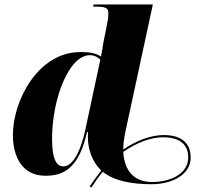

<svg xmlns="http://www.w3.org/2000/svg" viewBox="-20 -780 957 863"><path d="M661 48C756 48 837 4 837 -72C837 -145 785 -173 716 -173C657 -173 591 -147 534 -108C534 -119 535 -131 536 -142C538 -156 540 -170 543 -185L667 -760H401L399 -750H418C463 -750 467 -737 467 -720C467 -705 465 -689 461 -670L444 -585C442 -570 439 -553 434 -526C409 -541 388 -546 341 -546C152 -546 38 -329 38 -173C38 -78 78 10 184 10C264 10 334 -21 371 -186H376C375 -178 375 -170 375 -162C375 -108 396 -50 435 -14C418 9 399 34 383 58L391 63C407 38 424 13 442 -8C491 32 568 48 661 48ZM265 -32C238 -32 214 -56 214 -156C214 -337 290 -532 384 -532C403 -532 418 -524 431 -512L362 -190C347 -120 313 -32 265 -32ZM664 38C580 38 539 -15 534 -97C592 -138 657 -163 713 -163C776 -163 826 -140 826 -72C826 0 748 38 664 38Z"/></svg>

Font: Noto Serif Display SemiCondensed Black
Style: Italic
Weight: 900
Width: 4
Italic angle: -12°
Designer: Monotype Design Team
Foundry: Monotype Imaging Inc.
Version: Version 2.009